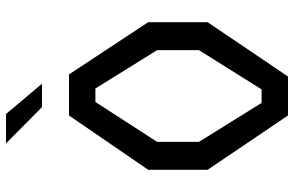

<svg xmlns="http://www.w3.org/2000/svg" viewBox="-190 -790 980 640"><g transform="rotate(-90 300.0 -470.0)"><path d="M235 0 54 -268V-466L235 -730H372L546 -466V-268L365 0ZM142 -940H240L341 -820H263ZM147 -297 277 -88H322L453 -297V-436L325 -642H280L147 -436Z"/></g></svg>

Font: Moralerspace Krypton JPDOC
Style: Regular
Weight: 400
Version: v0.0.6; ttfautohint (v1.8.4.7-5d5b-dirty) -l 6 -r 45 -G 200 